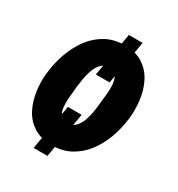

<svg xmlns="http://www.w3.org/2000/svg" viewBox="-157 -691 794 856"><g transform="rotate(30 240.0 -263.0)"><path d="M328.6 -587.4 289.1 -361.3H218.3L257.8 -587.4ZM253.4 -173.8 212.9 61H141.6L182.6 -173.8ZM25.4 -255.9 26.9 -265.6Q32.7 -315.4 50.5 -364.5Q68.4 -413.6 98.1 -453.4Q127.9 -493.2 171.1 -516.6Q214.4 -540 271 -538.6Q326.2 -537.1 362.1 -512.7Q397.9 -488.3 418 -449Q438 -409.7 444.1 -363Q450.2 -316.4 445.8 -270.5L444.3 -259.8Q438 -210 420.2 -161.1Q402.3 -112.3 372.1 -73Q341.8 -33.7 298.8 -11Q255.9 11.7 199.2 10.3Q145.5 8.8 109.4 -15.1Q73.2 -39.1 53.5 -77.9Q33.7 -116.7 27.1 -162.8Q20.5 -209 25.4 -255.9ZM171.4 -266.6 170.9 -255.9Q169.4 -241.7 167 -217.8Q164.6 -193.8 166 -169.4Q167.5 -145 177.2 -127.9Q187 -110.8 211.9 -109.4Q238.3 -108.4 254.9 -124.3Q271.5 -140.1 280.3 -164.6Q289.1 -189 293.2 -215.1Q297.4 -241.2 298.8 -259.8L299.8 -270Q301.3 -284.2 304 -308.3Q306.6 -332.5 305.2 -357.4Q303.7 -382.3 293.5 -399.7Q283.2 -417 259.3 -418Q232.4 -419.4 216.1 -403.3Q199.7 -387.2 190.7 -362.1Q181.6 -336.9 177.7 -311Q173.8 -285.2 171.4 -266.6Z"/></g></svg>

Font: Roboto Condensed ExtraBold
Style: Italic
Weight: 800
Italic angle: -12°
Designer: Christian Robertson
Foundry: Google
Version: Version 3.008; 2023